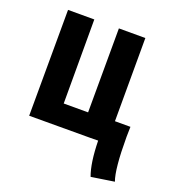

<svg xmlns="http://www.w3.org/2000/svg" viewBox="-123 -592 764 849"><g transform="rotate(20 259.0 -168.0)"><path d="M176.3 -102.1H291L292 -497.6H416.5L416 -106H488.8Q487.8 -76.7 487.8 -58.6Q487.8 92.8 507.3 145.5L398.9 162.1Q377.4 104 375.5 0L339.4 0.5L51.3 1L52.7 -497.6H176.3Z"/></g></svg>

Font: Fantasque Sans Mono
Style: Bold
Weight: 700
Monospace: yes
Designer: Jany Belluz
Version: Version 1.8.0 ; ttfautohint (v1.8.2)